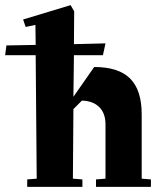

<svg xmlns="http://www.w3.org/2000/svg" viewBox="-84 -728 616 748"><path d="M504 -29V0H290V-29L327 -32V-243Q327 -287 302.5 -311Q278 -335 235 -336L202 -303L200 -32L237 -29V0H22V-29L59 -32L55 -513H-64L-59 -551L55 -553L54 -631L16 -623L6 -652L191 -708L205 -684L204 -556L327 -559L317 -513H204L202 -351L283 -467Q378 -467 423 -422Q468 -377 468 -283V-32Z"/></svg>

Font: Rakkas
Style: Regular
Weight: 400
Designer: Zeynep Akay
Foundry: Zeynep Akay
Version: Version 2.000